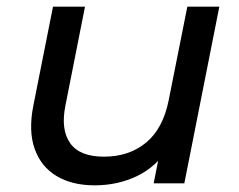

<svg xmlns="http://www.w3.org/2000/svg" viewBox="-20 -550 717 576"><path d="M264 6Q196 6 149.5 -22Q103 -50 84 -103.5Q65 -157 80 -233L139 -530H235L176 -232Q162 -161 190.5 -120.5Q219 -80 292 -80Q367 -80 418 -122Q469 -164 486 -249L542 -530H638L533 0H441L471 -152L488 -111Q451 -51 392.5 -22.5Q334 6 264 6Z"/></svg>

Font: Montserrat Thin Medium
Style: Italic
Weight: 500
Italic angle: -11.3°
Version: Version 9.000